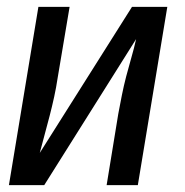

<svg xmlns="http://www.w3.org/2000/svg" viewBox="-20 -540 540 560"><path d="M6 0 92 -520H183L148 -312Q144 -285 138 -257.5Q132 -230 125 -203Q118 -176 110.5 -148.5Q103 -121 96 -94L365 -520H468L382 0H291L325 -208Q330 -235 335.5 -262.5Q341 -290 348 -317Q355 -344 363 -371.5Q371 -399 377 -426L109 0Z"/></svg>

Font: Iosevka SS04 Medium
Style: Italic
Weight: 500
Italic angle: -9°
Monospace: yes
Designer: Belleve Invis
Foundry: Belleve Invis
Version: Version 19.0.0; ttfautohint (v1.8.4)